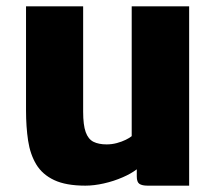

<svg xmlns="http://www.w3.org/2000/svg" viewBox="-20 -577 688 605"><path d="M249 8Q188 8 150.8 -9.5Q113.5 -27 94.2 -59Q75 -91 68.5 -134.2Q62 -177.5 62 -229V-557H242V-225Q242 -183 250 -160.8Q258 -138.5 274.5 -130.2Q291 -122 316 -122Q332.5 -122 348.2 -126.2Q364 -130.5 376.2 -136.5Q388.5 -142.5 395 -148V-557H576V8H445Q428 8 419.5 2.5Q411 -3 411 -21V-43.5Q392.5 -29.5 367 -18.5Q338.5 -6 307.2 1Q276 8 249 8Z"/></svg>

Font: Koeln Type Sans ExtraBold
Style: Regular
Weight: 800
Designer: Eben Sorkin
Foundry: Eben Sorkin
Version: Version 2.001